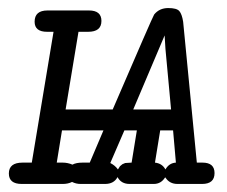

<svg xmlns="http://www.w3.org/2000/svg" viewBox="-20 -457 565 477"><path d="M2 -26Q2 -53 36 -53H59L113 -378H97Q66 -378 66 -403Q66 -431 98 -431H201Q232 -431 232 -405Q232 -378 199 -378H175L143 -185H260Q359 -415 363 -421Q376 -437 398 -437Q419 -437 425.5 -429.5Q432 -422 435 -403L469 -53H483Q513 -53 513 -27Q513 0 482 0H421Q401 0 391 -16H390Q380 0 362 0H302Q281 0 272 -17Q263 0 241 0H180Q169 0 159 -5Q149 0 136 0H34Q2 0 2 -26ZM121 -53H136Q148 -53 160 -48Q169 -53 185 -53H203L237 -133H134ZM254 -52Q266 -46 273 -36L278 -44L284 -49L291 -52L307 -53L320 -133H289ZM311 -185H405L391 -336L389 -369ZM365 -53Q383 -51 391 -36Q400 -52 417 -53L410 -133H378Z"/></svg>

Font: CMU Typewriter Text
Style: LightOblique
Weight: 200
Italic angle: -9.46001°
Version: Version 0.7.0